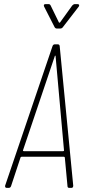

<svg xmlns="http://www.w3.org/2000/svg" viewBox="-20 -916 418 936"><path d="M286 -783 364 -884C368 -890 366 -896 358 -896H345C340 -896 336 -893 332 -889L273 -807C272 -805 268 -805 267 -807L227 -889C225 -893 222 -896 217 -896H202C194 -896 192 -891 195 -884L246 -784C248 -780 252 -777 256 -777H274C279 -777 283 -779 286 -783ZM318 0H328C335 0 337 -5 337 -11L271 -691C271 -696 267 -700 262 -700H248C242 -700 238 -697 236 -691L5 -11C4 -5 6 0 13 0H22C28 0 32 -3 34 -9L80 -148C80 -150 84 -152 86 -152H291C293 -152 296 -150 296 -148L309 -9C309 -3 312 0 318 0ZM92 -183 247 -642C248 -646 250 -646 251 -642L292 -183C293 -181 290 -179 288 -179H96C94 -179 91 -181 92 -183Z"/></svg>

Font: Barlow Condensed Thin
Style: Italic
Weight: 250
Width: 3
Italic angle: -7°
Designer: Jeremy Tribby
Foundry: Tribby Type
Version: Version 1.422;hotconv 1.0.109;makeotfexe 2.5.65596